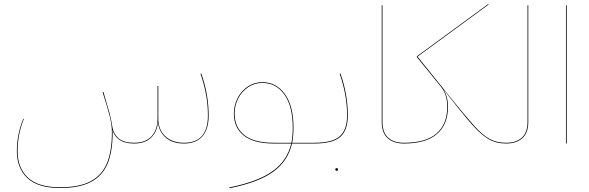

<svg xmlns="http://www.w3.org/2000/svg" viewBox="-20 -758 3112 1014"><path d="M1082 -148Q1082 -75 1048.5 -37.5Q1015 0 952 0Q891 0 855 -31.5Q819 -63 814 -114Q811 -64 779 -32Q747 0 688 0Q637 0 609 -21Q581 -42 574 -73L575 -59Q575 42 548 106.5Q521 171 460 203Q399 235 298 235Q179 235 124 182Q69 129 69 41Q69 -48 103 -131L106 -130Q73 -49 73 41Q73 128 127 179.5Q181 231 298 231Q398 231 458 199.5Q518 168 544.5 104.5Q571 41 571 -59Q571 -98 559.5 -144Q548 -190 522 -271L526 -273Q549 -196 558 -162.5Q567 -129 574 -85Q580 -50 607 -27Q634 -4 688 -4Q749 -4 780.5 -38.5Q812 -73 812 -133V-304H816V-133Q816 -73 853 -38.5Q890 -4 952 -4Q1078 -4 1078 -148Q1078 -257 1039 -368L1043 -370Q1082 -259 1082 -148Z M1642 -2 1640 0H1522Q1501 93 1422.5 149.5Q1344 206 1192 236L1190 232Q1341 202 1419 146.5Q1497 91 1518 0H1426Q1320 0 1267.5 -42Q1215 -84 1215 -158Q1215 -201 1234.5 -239.5Q1254 -278 1288.5 -301Q1323 -324 1366 -324Q1439 -324 1484.5 -261.5Q1530 -199 1530 -84Q1530 -39 1523 -4H1640ZM1519 -4Q1526 -39 1526 -84Q1526 -197 1482 -258.5Q1438 -320 1366 -320Q1324 -320 1290.5 -297.5Q1257 -275 1238 -238Q1219 -201 1219 -159Q1219 -86 1270 -45Q1321 -4 1426 -4H1515Z M1813 -148Q1813 -257 1774 -368L1778 -370Q1817 -259 1817 -148Q1817 -71 1777.5 -35.5Q1738 0 1640 0L1638 -2L1640 -4Q1736 -4 1774.5 -38.5Q1813 -73 1813 -148ZM1751 137Q1751 130 1758 130Q1765 130 1765 137Q1765 144 1758 144Q1751 144 1751 137Z M1996 -730H2000V-114Q2000 -58 2030 -31Q2060 -4 2113 -4L2115 -2L2113 0Q2059 0 2027.5 -28Q1996 -56 1996 -114Z M2655 -2 2653 0Q2600 0 2560 -23.5Q2520 -47 2473 -100Q2426 -153 2321 -287Q2346 -247 2346 -195Q2346 -101 2288 -50.5Q2230 0 2113 0L2111 -2L2113 -4Q2229 -4 2285.5 -53Q2342 -102 2342 -195Q2342 -259 2308 -301L2181 -457L2182 -461L2560 -738L2559 -733L2185 -459L2316 -297Q2337 -270 2337 -270Q2438 -145 2482.5 -95.5Q2527 -46 2564.5 -25Q2602 -4 2653 -4Z M2651 -2 2653 -4Q2706 -4 2736 -31Q2766 -58 2766 -114V-730H2770V-114Q2770 -56 2738.5 -28Q2707 0 2653 0Z M2969 0V-730H2973V0Z"/></svg>

Font: FiraGO Four
Style: Regular
Weight: 100
Designer: bBox Type
Foundry: bBox Type GmbH
Version: Version 1.001